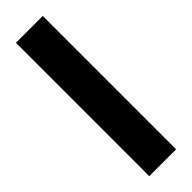

<svg xmlns="http://www.w3.org/2000/svg" viewBox="-238 -690 696 696"><g transform="rotate(-45 110.0 -342.0)"><path d="M41 0V-683.6H178.7V0Z"/></g></svg>

Font: Post No Bills Colombo
Style: ExtraBold
Weight: 900
Designer: Kosala Senevirathne, Siva Puranthara, Lasantha Premarathna, Tharique Azeez
Foundry: Mooniak
Version: Version 1.220 ; ttfautohint (v1.5)